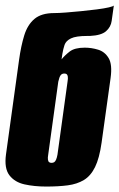

<svg xmlns="http://www.w3.org/2000/svg" viewBox="-20 -678 438 705"><path d="M150 7Q106 7 70 -1Q34 -9 14.5 -34.5Q-5 -60 2 -111L50 -458Q57 -509 69 -548Q81 -587 106.5 -608.5Q132 -630 179 -630Q195 -630 221.5 -632Q248 -634 278 -637Q308 -640 335.5 -643.5Q363 -647 380 -651Q397 -655 398 -658Q396 -644 394 -629.5Q392 -615 390 -601Q387 -579 369.5 -563.5Q352 -548 310 -546H300Q259 -546 240.5 -537Q222 -528 217 -513Q212 -498 209 -480L206 -460Q217 -474 235.5 -488.5Q254 -503 291 -503Q316 -503 340.5 -495.5Q365 -488 379 -464.5Q393 -441 386 -391L353 -154Q345 -97 329 -64.5Q313 -32 288 -17Q263 -2 229 2.5Q195 7 150 7ZM169 -80Q175 -80 179 -82.5Q183 -85 186 -92Q189 -99 191 -110L228 -378Q230 -390 229 -396.5Q228 -403 225 -405.5Q222 -408 216 -408Q212 -408 208.5 -406.5Q205 -405 202.5 -401.5Q200 -398 198 -392.5Q196 -387 194 -378L157 -110Q155 -99 156 -92Q157 -85 160.5 -82.5Q164 -80 169 -80Z"/></svg>

Font: Alumni Sans Black
Style: Italic
Weight: 900
Italic angle: -8°
Version: Version 1.016